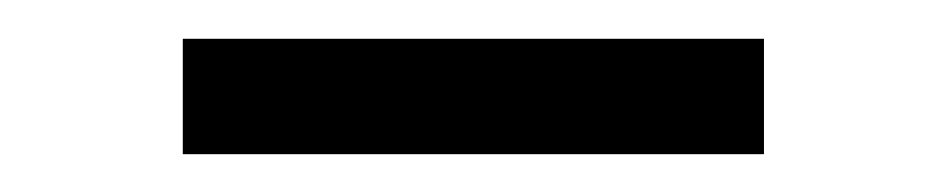

<svg xmlns="http://www.w3.org/2000/svg" viewBox="-20 -362 493 100"><path d="M377.9 -341.8V-281.7H75.2V-341.8Z"/></svg>

Font: Interop Light
Style: Regular
Weight: 300
Designer: Rasmus Andersson, Google, Jang Haemin
Foundry: jhaemin
Version: Version 1.007